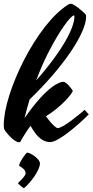

<svg xmlns="http://www.w3.org/2000/svg" viewBox="-60 -729 491 1019"><path d="M245 -49C245 -49 226 -53 184 -112C266 -162 327 -235 326 -248C321 -257 292 -295 276 -295C259 -295 192 -277 70 -102C78 -134 87 -168 97 -201C278 -375 397 -554 397 -640C397 -646 396 -650 394 -653C381 -668 332 -709 317 -709C313 -709 307 -708 301 -704C133 -599 -40 -239 -40 -66C-40 -53 -39 -44 -34 -37C-14 -8 21 26 41 26C47 26 49 23 50 19C54 13 79 -32 102 -61C127 -19 156 25 207 25C253 25 368 -78 411 -122C404 -130 395 -140 389 -146C366 -126 276 -49 245 -49ZM193 -443C258 -572 317 -647 332 -647C335 -647 335 -644 335 -642C335 -584 277 -467 132 -302C152 -355 173 -404 193 -443ZM152 138C152 114 101 81 84 81C75 86 45 128 41 150C46 155 76 168 76 190C76 205 46 232 35 243C36 246 62 269 67 270C98 245 152 177 152 138Z"/></svg>

Font: Yesteryear
Style: Regular
Weight: 400
Designer: Astigmatic (AOETI)
Foundry: Astigmatic (AOETI)
Version: Version 1.000